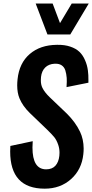

<svg xmlns="http://www.w3.org/2000/svg" viewBox="-20 -1077 531 1106"><path d="M253.4 -878.4 185.5 -1056.6H283.2L325.7 -943.8L393.1 -1056.6H491.2L384.8 -878.4ZM237.3 9.8Q38.6 9.8 38.6 -204.6Q38.6 -219.7 39.6 -236.3L168.5 -263.7Q167 -244.1 167 -227.1Q167 -101.6 245.6 -101.6Q280.3 -101.6 299.1 -122.3Q317.9 -143.1 321.8 -179.2Q322.8 -188.5 322.8 -196.8Q322.8 -220.7 315.9 -241.2Q306.6 -269.5 292.5 -286.9Q278.3 -304.2 251 -330.6L151.9 -425.8Q110.4 -466.3 92.3 -510.3Q79.1 -542 79.1 -585.4Q79.1 -602.1 81.1 -620.1Q90.8 -713.9 151.4 -765.9Q211.9 -817.9 307.6 -818.8Q309.6 -818.8 311.5 -818.8Q353 -819.3 384.3 -808.6Q417 -797.9 437.3 -778.6Q457.5 -759.3 469.7 -730.5Q482.4 -702.1 486.3 -670.9Q489.7 -645.5 489.3 -615.2Q489.3 -607.9 489.3 -600.6L363.3 -575.2Q364.7 -591.3 364.7 -606Q365.2 -617.2 364.3 -627.9Q362.3 -652.8 356.2 -671.9Q350.1 -690.9 334.5 -701.2Q320.8 -710 300.3 -710Q297.4 -710 294.4 -710Q260.3 -708 240.2 -688Q220.2 -668 216.3 -633.8Q215.3 -624.5 215.3 -616.2Q214.8 -589.8 224.6 -570.3Q237.3 -544.9 266.1 -517.1L365.2 -422.4Q415 -373 441.4 -317.4Q461.4 -274.9 461.9 -221.7Q461.9 -205.6 460 -188.5Q450.7 -100.1 389.2 -45.2Q327.6 9.8 237.3 9.8Z"/></svg>

Font: Oswald
Style: Medium
Weight: 500
Designer: Vernon Adams
Foundry: Vernon Adams
Version: 3.0; ttfautohint (v0.94.23-7a4d-dirty) -l 8 -r 50 -G 150 -x 